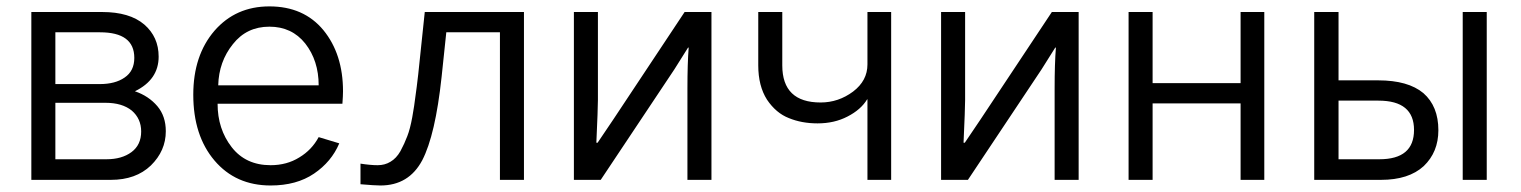

<svg xmlns="http://www.w3.org/2000/svg" viewBox="-20 -563 4760 601"><path d="M78.1 0Q78.1 -130.9 78.1 -525.4Q133.8 -525.4 299.8 -525.4Q385.7 -525.4 431.6 -486.3Q476.6 -447.3 476.6 -385.7Q476.6 -313.5 402.3 -277.3Q445.3 -262.7 472.7 -230.5Q499 -199.2 499 -152.3Q499 -90.8 452.1 -44.9Q405.3 0 327.1 0Q244.1 0 78.1 0ZM153.3 -64.5Q193.4 -64.5 313.5 -64.5Q361.3 -64.5 391.6 -86.9Q421.9 -109.4 421.9 -151.4Q421.9 -191.4 392.6 -216.8Q362.3 -241.2 310.5 -241.2Q257.8 -241.2 153.3 -241.2Q153.3 -197.3 153.3 -64.5ZM153.3 -299.8Q187.5 -299.8 292 -299.8Q340.8 -299.8 370.1 -320.3Q400.4 -340.8 400.4 -381.8Q400.4 -461.9 293 -461.9Q246.1 -461.9 153.3 -461.9Q153.3 -420.9 153.3 -299.8Z M585 -266.6Q585 -389.6 651.4 -466.8Q717.8 -543 823.2 -543Q930.7 -543 992.2 -468.8Q1053.7 -393.6 1053.7 -277.3Q1053.7 -263.7 1051.8 -238.3Q921.9 -238.3 661.1 -238.3Q661.1 -159.2 705.1 -102.5Q749 -45.9 827.1 -45.9Q877.9 -45.9 917 -70.3Q956.1 -93.8 977.5 -133.8Q999 -127 1042 -114.3Q1017.6 -56.6 962.9 -19.5Q908.2 17.6 827.1 17.6Q717.8 17.6 651.4 -60.5Q585 -138.7 585 -266.6ZM663.1 -295.9Q742.2 -295.9 977.5 -295.9Q977.5 -373 935.5 -426.8Q893.6 -479.5 823.2 -479.5Q752 -479.5 709 -424.8Q665 -370.1 663.1 -295.9Z M1108.4 -50.8Q1139.6 -45.9 1162.1 -45.9Q1184.6 -45.9 1202.1 -56.6Q1220.7 -67.4 1233.4 -89.8Q1246.1 -113.3 1254.9 -136.7Q1263.7 -159.2 1270.5 -196.3Q1277.3 -234.4 1280.3 -260.7Q1284.2 -287.1 1289.1 -330.1Q1295.9 -395.5 1309.6 -525.4Q1386.7 -525.4 1620.1 -525.4Q1620.1 -393.6 1620.1 0Q1601.6 0 1544.9 0Q1544.9 -115.2 1544.9 -461.9Q1502.9 -461.9 1377 -461.9Q1373 -426.8 1362.3 -322.3Q1342.8 -140.6 1301.8 -61.5Q1259.8 17.6 1170.9 17.6Q1153.3 17.6 1108.4 13.7Q1108.4 -7.8 1108.4 -50.8Z M1776.4 0Q1776.4 -130.9 1776.4 -525.4Q1794.9 -525.4 1851.6 -525.4Q1851.6 -456.1 1851.6 -250Q1851.6 -223.6 1846.7 -116.2Q1847.7 -116.2 1850.6 -116.2Q1863.3 -134.8 1899.4 -188.5Q1955.1 -272.5 2123 -525.4Q2144.5 -525.4 2207 -525.4Q2207 -393.6 2207 0Q2188.5 0 2131.8 0Q2131.8 -71.3 2131.8 -286.1Q2131.8 -364.3 2135.7 -414.1Q2134.8 -414.1 2133.8 -414.1Q2123 -396.5 2090.8 -345.7Q2033.2 -258.8 1860.4 0Q1839.8 0 1776.4 0Z M2353.5 -358.4Q2353.5 -400.4 2353.5 -525.4Q2372.1 -525.4 2428.7 -525.4Q2428.7 -483.4 2428.7 -358.4Q2428.7 -242.2 2548.8 -242.2Q2604.5 -242.2 2650.4 -276.4Q2695.3 -310.5 2695.3 -361.3Q2695.3 -416 2695.3 -525.4Q2713.9 -525.4 2769.5 -525.4Q2769.5 -393.6 2769.5 0Q2751 0 2695.3 0Q2695.3 -62.5 2695.3 -252Q2695.3 -252 2694.3 -252Q2674.8 -219.7 2632.8 -198.2Q2591.8 -176.8 2539.1 -176.8Q2489.3 -176.8 2449.2 -193.4Q2409.2 -209 2380.9 -251Q2353.5 -293.9 2353.5 -358.4Z M2925.8 0Q2925.8 -130.9 2925.8 -525.4Q2944.3 -525.4 3001 -525.4Q3001 -456.1 3001 -250Q3001 -223.6 2996.1 -116.2Q2997.1 -116.2 3000 -116.2Q3012.7 -134.8 3048.8 -188.5Q3104.5 -272.5 3272.5 -525.4Q3293.9 -525.4 3356.4 -525.4Q3356.4 -393.6 3356.4 0Q3337.9 0 3281.2 0Q3281.2 -71.3 3281.2 -286.1Q3281.2 -364.3 3285.2 -414.1Q3284.2 -414.1 3283.2 -414.1Q3272.5 -396.5 3240.2 -345.7Q3182.6 -258.8 3009.8 0Q2989.3 0 2925.8 0Z M3512.7 0Q3512.7 -130.9 3512.7 -525.4Q3531.2 -525.4 3587.9 -525.4Q3587.9 -469.7 3587.9 -302.7Q3656.2 -302.7 3863.3 -302.7Q3863.3 -358.4 3863.3 -525.4Q3881.8 -525.4 3937.5 -525.4Q3937.5 -393.6 3937.5 0Q3918.9 0 3863.3 0Q3863.3 -59.6 3863.3 -239.3Q3794.9 -239.3 3587.9 -239.3Q3587.9 -179.7 3587.9 0Q3569.3 0 3512.7 0Z M4558.6 0Q4558.6 -130.9 4558.6 -525.4Q4577.1 -525.4 4633.8 -525.4Q4633.8 -393.6 4633.8 0Q4615.2 0 4558.6 0ZM4093.8 0Q4093.8 -130.9 4093.8 -525.4Q4113.3 -525.4 4169.9 -525.4Q4169.9 -471.7 4169.9 -311.5Q4201.2 -311.5 4293.9 -311.5Q4387.7 -311.5 4435.5 -271.5Q4482.4 -230.5 4482.4 -155.3Q4482.4 -86.9 4436.5 -43Q4389.6 0 4302.7 0Q4233.4 0 4093.8 0ZM4169.9 -64.5Q4202.1 -64.5 4297.9 -64.5Q4406.2 -64.5 4406.2 -156.2Q4406.2 -248 4294.9 -248Q4252.9 -248 4169.9 -248Q4169.9 -202.1 4169.9 -64.5Z"/></svg>

Font: Gothic A1
Style: Regular
Weight: 400
Designer: HanYang I&C Co.,Ltd.
Version: Version 2.50